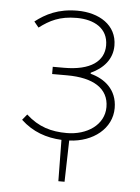

<svg xmlns="http://www.w3.org/2000/svg" viewBox="-50 -530 539 741"><g transform="rotate(5 220.0 -159.0)"><path d="M204 172H228L232 12C325 8 396 -49 396 -128C396 -200 346 -238 292 -252V-256C340 -278 374 -315 374 -368C374 -448 304 -490 220 -490C146 -490 98 -465 58 -434L76 -412C116 -442 154 -462 220 -462C288 -462 342 -432 342 -366C342 -305 291 -266 188 -266H144V-238H202C304 -238 364 -201 364 -129C364 -60 298 -16 220 -16C160 -16 110 -30 62 -74L44 -52C90 -9 143 9 202 12Z"/></g></svg>

Font: Source Sans Pro ExtraLight
Style: Regular
Weight: 200
Designer: Paul D. Hunt
Foundry: Adobe Systems Incorporated
Version: Version 3.006;hotconv 1.0.111;makeotfexe 2.5.65597